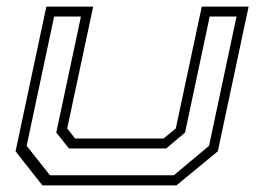

<svg xmlns="http://www.w3.org/2000/svg" viewBox="-20 -560 776 580"><path d="M108 0 27 -103 120 -540H261.5L183 -172L207 -141.5H474L511 -172L589.5 -540H731L638 -103L513 0ZM131 -30.5H505L611.5 -119.5L694.5 -510H613.5L539 -159.5L482 -111.5H188.5L150 -159.5L224.5 -510H143.5L60.5 -119.5Z"/></svg>

Font: Tourney Expanded Light
Style: Italic
Weight: 300
Width: 7
Italic angle: -12°
Designer: Tyler Finck
Foundry: Etcetera Type Co
Version: Version 1.010; ttfautohint (v1.8.3)